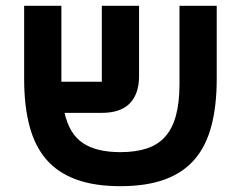

<svg xmlns="http://www.w3.org/2000/svg" viewBox="-20 -628 828 660"><path d="M394 12Q305 12 242 -11Q179 -34 139.5 -79.5Q100 -125 81.5 -194.5Q63 -264 63 -357V-608H191V-347H330V-608H458V-366Q458 -306 426.5 -273Q395 -240 329 -240H202Q218 -168 264.5 -136.5Q311 -105 394 -105Q447 -105 485.5 -118Q524 -131 548.5 -159Q573 -187 585 -231.5Q597 -276 597 -340V-608H725V-357Q725 -264 706.5 -194.5Q688 -125 648.5 -79.5Q609 -34 546 -11Q483 12 394 12Z"/></svg>

Font: IBM Plex Sans Hebrew SemiBold
Style: Regular
Weight: 600
Designer: Mike Abbink, Paul van der Laan, Pieter van Rosmalen, Yanek Iontef
Foundry: Bold Monday
Version: Version 1.2